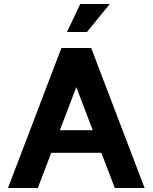

<svg xmlns="http://www.w3.org/2000/svg" viewBox="-20 -940 763 960"><path d="M287 -700H436L703 0H554L341 -558H382L169 0H20ZM180 -289H543V-176H180ZM381 -920H529L415 -780H315Z"/></svg>

Font: Uncut Sans VF
Style: Regular
Weight: 400
Designer: Kasper Nordkvist
Foundry: Uncut Type
Version: Version 1.100;FEAKit 1.0